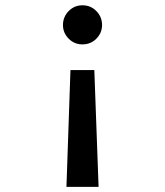

<svg xmlns="http://www.w3.org/2000/svg" viewBox="-20 -524 640 744"><path d="M345.5 -252.5 362 200H237.5L253 -252.5ZM299.5 -503.5Q331.5 -503.5 353.5 -481Q375.5 -458.5 375.5 -427Q375.5 -396.5 353.5 -374.2Q331.5 -352 299.5 -352Q268 -352 246 -374.2Q224 -396.5 224 -427Q224 -458.5 246 -481Q268 -503.5 299.5 -503.5Z"/></svg>

Font: Fira Code Light Medium
Style: Regular
Weight: 500
Monospace: yes
Version: Version 5.002